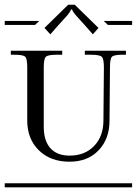

<svg xmlns="http://www.w3.org/2000/svg" viewBox="-29 -797 582 817"><path d="M-8.8 -17.1H533.2V0H-8.8ZM17.1 -581.1H235.8V-564H210Q174.8 -564 166 -555.2Q157.2 -546.4 157.2 -511.2V-257.8Q157.2 -197.8 185.5 -166.3Q213.9 -134.8 267.1 -134.8Q332 -134.8 371.6 -176Q411.1 -217.3 411.1 -284.2L413.1 -511.2Q413.1 -546.4 404.1 -555.2Q395 -564 359.9 -564H332V-581.1H506.8V-564H490.2Q455.6 -564 447.3 -555.4Q439 -546.9 439 -511.2L437 -284.2Q437 -205.6 390.4 -157.2Q343.8 -108.9 267.1 -108.9Q186 -108.9 136.5 -157.2Q86.9 -205.6 86.9 -284.2V-511.2Q86.9 -546.4 78.6 -555.2Q70.3 -564 35.2 -564H17.1ZM412.1 -708H533.2V-690.9H430.2ZM-8.8 -708H138.2L120.1 -690.9H-8.8ZM289.1 -776.9 390.1 -678.2 366.2 -650.9 329.1 -692.9Q321.8 -701.2 310.5 -713.4Q299.3 -725.6 293.9 -731.7Q288.6 -737.8 283.7 -744.9Q278.8 -752 277.8 -756.8H272.9Q272 -752 267.1 -744.6Q262.2 -737.3 257.1 -731.4Q252 -725.6 240.5 -713.1Q229 -700.7 222.2 -692.9L185.1 -650.9L160.2 -678.2L261.2 -776.9Z"/></svg>

Font: FoglihtenFr02
Style: Regular
Weight: 500
Version: Version 0.68